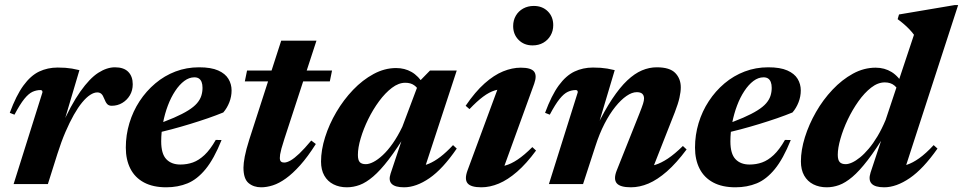

<svg xmlns="http://www.w3.org/2000/svg" viewBox="-20 -744 3892 776"><path d="M151.5 -370.5Q152 -375 150 -377.5Q148 -380 143.5 -380Q127 -380 111.2 -372.8Q95.5 -365.5 78.2 -344.2Q61 -323 38.5 -280.5L19.5 -288Q45.5 -358.5 74.8 -398.5Q104 -438.5 138.2 -454.8Q172.5 -471 213 -471Q230.5 -471 244 -470Q257.5 -469 271 -466.8Q284.5 -464.5 301 -460.5L228.5 -216L225.5 -228Q267 -321 304.8 -374.2Q342.5 -427.5 377.2 -449.8Q412 -472 444.5 -472Q480.5 -472 498.5 -453.5Q516.5 -435 516.5 -403.5Q516.5 -378.5 505 -359Q493.5 -339.5 474.2 -328Q455 -316.5 431.5 -316.5Q420 -316.5 413.5 -323.2Q407 -330 401.5 -344.5Q396 -359 389.5 -364.8Q383 -370.5 373 -370.5Q360 -370.5 344.5 -360.5Q329 -350.5 312.2 -330.2Q295.5 -310 278.5 -280Q261.5 -250 244.5 -210.5Q227.5 -171 212 -122L173.5 0H35Z M765.5 -431.5Q744.5 -431.5 724.8 -416.8Q705 -402 688 -376.2Q671 -350.5 658.5 -317.5Q646 -284.5 638.8 -247.2Q631.5 -210 631.5 -172.5Q631.5 -122.5 652 -100.8Q672.5 -79 709 -79Q736 -79 759.8 -87.5Q783.5 -96 806.5 -117.5Q829.5 -139 852 -178.5L875.5 -178Q845 -102 811 -60.5Q777 -19 738 -3Q699 13 652 13Q598.5 13 562 -6.5Q525.5 -26 507 -62.2Q488.5 -98.5 488.5 -147.5Q488.5 -198.5 503 -246.5Q517.5 -294.5 544.2 -335.2Q571 -376 607.8 -407Q644.5 -438 689.2 -455Q734 -472 784.5 -472Q833 -472 861.8 -459.2Q890.5 -446.5 903.2 -425.2Q916 -404 916 -378.5Q916 -354 907 -330.8Q898 -307.5 882.5 -289.5Q854.5 -278 820.5 -266.2Q786.5 -254.5 749 -243Q711.5 -231.5 672.8 -221.2Q634 -211 596.5 -202L598.5 -236Q648 -253 683 -268.2Q718 -283.5 740.8 -297.8Q763.5 -312 776 -326.5Q788.5 -341 793.5 -356.5Q798.5 -372 798.5 -389Q798.5 -403 794.8 -412.5Q791 -422 783.8 -426.8Q776.5 -431.5 765.5 -431.5Z M969.5 -415 978.5 -459H1322L1313 -415ZM1129.5 -183Q1121.5 -158.5 1117.5 -143.5Q1113.5 -128.5 1112.2 -120Q1111 -111.5 1111 -105.5Q1111 -95.5 1115.5 -91.2Q1120 -87 1128.5 -87Q1139.5 -87 1154.5 -95.5Q1169.5 -104 1190 -123.5Q1210.5 -143 1238 -176L1256.5 -162Q1223.5 -110 1193.2 -76.2Q1163 -42.5 1135.5 -22.8Q1108 -3 1083 5Q1058 13 1035.5 13Q1005 13 984.5 -4.2Q964 -21.5 964 -66.5Q964 -83.5 969.2 -111.2Q974.5 -139 987.5 -180L1116.5 -579.5H1259Z M1558.5 -42 1615.5 -213 1627 -212.5Q1584.5 -143 1550.8 -99Q1517 -55 1488.2 -30.5Q1459.5 -6 1433.8 3.5Q1408 13 1382 13Q1351.5 13 1327.8 1Q1304 -11 1290.8 -34.2Q1277.5 -57.5 1277.5 -91Q1277.5 -137.5 1294 -189.8Q1310.5 -242 1339.5 -291.2Q1368.5 -340.5 1407 -380.8Q1445.5 -421 1490 -445Q1534.5 -469 1581 -469Q1615.5 -469 1643.2 -453.2Q1671 -437.5 1694 -401L1675.5 -372Q1668.5 -389 1654.2 -399.2Q1640 -409.5 1618 -409.5Q1591 -409.5 1564 -389Q1537 -368.5 1512.2 -335Q1487.5 -301.5 1468.2 -262.2Q1449 -223 1437.8 -185Q1426.5 -147 1426.5 -118Q1426.5 -97 1434 -88.8Q1441.5 -80.5 1458.5 -80.5Q1472 -80.5 1489.5 -89.5Q1507 -98.5 1527 -117Q1547 -135.5 1567.2 -164.2Q1587.5 -193 1606 -231.5L1675 -415L1718 -459H1826L1689 -41.5L1671.5 -72Q1692 -73.5 1713.8 -82.5Q1735.5 -91.5 1759.8 -110Q1784 -128.5 1811 -157.5L1826 -143.5Q1769.5 -61 1715.8 -24Q1662 13 1613 13Q1577 13 1563.2 -0.8Q1549.5 -14.5 1558.5 -42Z M1869.5 -55 2002 -413.5 2028 -384Q2002.5 -385.5 1979.8 -378.5Q1957 -371.5 1932.5 -353.2Q1908 -335 1877.5 -303L1862 -316.5Q1900.5 -373 1938.5 -406.8Q1976.5 -440.5 2013.2 -455.5Q2050 -470.5 2085 -470.5Q2126 -470.5 2138.5 -454.8Q2151 -439 2139 -405.5L2006 -39L1974.5 -70Q1998 -68.5 2021.5 -74.8Q2045 -81 2072 -99Q2099 -117 2131.5 -149.5L2146.5 -135.5Q2107.5 -82.5 2069.8 -49.8Q2032 -17 1996 -2Q1960 13 1925.5 13Q1883 13 1869.8 -3.2Q1856.5 -19.5 1869.5 -55ZM2054 -638.5Q2054 -662 2064.8 -680.5Q2075.5 -699 2094.5 -709.5Q2113.5 -720 2137.5 -720Q2172 -720 2194 -698.2Q2216 -676.5 2216 -642.5Q2216 -619 2205.2 -600.5Q2194.5 -582 2175.8 -571.2Q2157 -560.5 2132.5 -560.5Q2098 -560.5 2076 -582.8Q2054 -605 2054 -638.5Z M2202 -280.5 2183 -288Q2209 -358.5 2238.2 -398.5Q2267.5 -438.5 2301.8 -454.8Q2336 -471 2376.5 -471Q2394 -471 2407.5 -470Q2421 -469 2434.5 -466.8Q2448 -464.5 2464.5 -460.5L2393.5 -222.5L2389.5 -228Q2423 -297 2454.2 -344Q2485.5 -391 2515.2 -419Q2545 -447 2574.5 -459.5Q2604 -472 2634.5 -472Q2687 -472 2709.2 -449Q2731.5 -426 2731.5 -391Q2731.5 -373 2726.2 -349.2Q2721 -325.5 2707.5 -290.5L2608.5 -39L2583 -71.5Q2605 -70.5 2628.5 -77.8Q2652 -85 2679.5 -103.2Q2707 -121.5 2740 -154L2755 -140Q2714 -85 2675.5 -51.2Q2637 -17.5 2601 -2.2Q2565 13 2530 13Q2486.5 13 2472.8 -3.2Q2459 -19.5 2472 -53.5L2564.5 -285.5Q2575 -312 2579 -324.8Q2583 -337.5 2583 -346Q2583 -358 2576 -364.8Q2569 -371.5 2553.5 -371.5Q2534.5 -371.5 2512.2 -356.2Q2490 -341 2467 -312.5Q2444 -284 2423.2 -243.8Q2402.5 -203.5 2386.5 -153.5L2336.5 0H2198.5L2315 -370.5Q2315.5 -375 2313.5 -377.5Q2311.5 -380 2307 -380Q2290.5 -380 2274.8 -372.8Q2259 -365.5 2241.8 -344.2Q2224.5 -323 2202 -280.5Z M3066 -431.5Q3045 -431.5 3025.2 -416.8Q3005.5 -402 2988.5 -376.2Q2971.5 -350.5 2959 -317.5Q2946.5 -284.5 2939.2 -247.2Q2932 -210 2932 -172.5Q2932 -122.5 2952.5 -100.8Q2973 -79 3009.5 -79Q3036.5 -79 3060.2 -87.5Q3084 -96 3107 -117.5Q3130 -139 3152.5 -178.5L3176 -178Q3145.5 -102 3111.5 -60.5Q3077.5 -19 3038.5 -3Q2999.5 13 2952.5 13Q2899 13 2862.5 -6.5Q2826 -26 2807.5 -62.2Q2789 -98.5 2789 -147.5Q2789 -198.5 2803.5 -246.5Q2818 -294.5 2844.8 -335.2Q2871.5 -376 2908.2 -407Q2945 -438 2989.8 -455Q3034.5 -472 3085 -472Q3133.5 -472 3162.2 -459.2Q3191 -446.5 3203.8 -425.2Q3216.5 -404 3216.5 -378.5Q3216.5 -354 3207.5 -330.8Q3198.5 -307.5 3183 -289.5Q3155 -278 3121 -266.2Q3087 -254.5 3049.5 -243Q3012 -231.5 2973.2 -221.2Q2934.5 -211 2897 -202L2899 -236Q2948.5 -253 2983.5 -268.2Q3018.5 -283.5 3041.2 -297.8Q3064 -312 3076.5 -326.5Q3089 -341 3094 -356.5Q3099 -372 3099 -389Q3099 -403 3095.2 -412.5Q3091.5 -422 3084.2 -426.8Q3077 -431.5 3066 -431.5Z M3618 -362.5Q3610 -386 3594.8 -398.5Q3579.5 -411 3556 -411Q3528 -411 3500.8 -389.8Q3473.5 -368.5 3449.2 -334.2Q3425 -300 3406.2 -260.5Q3387.5 -221 3376.8 -183.2Q3366 -145.5 3366 -118.5Q3366 -97.5 3373.8 -89Q3381.5 -80.5 3398 -80.5Q3409 -80.5 3424 -87.2Q3439 -94 3456 -107.8Q3473 -121.5 3491 -142.8Q3509 -164 3526.5 -193.2Q3544 -222.5 3559.5 -259.5L3674 -603.5Q3665.5 -615 3655 -626Q3644.5 -637 3632.5 -647.2Q3620.5 -657.5 3608 -666.5L3613.5 -685.5L3838.5 -723.5H3852.5L3630 -38.5L3601.5 -70.5Q3622 -70.5 3645.2 -78Q3668.5 -85.5 3695.2 -104.5Q3722 -123.5 3753.5 -157.5L3769 -143.5Q3711.5 -61.5 3657 -24.2Q3602.5 13 3553.5 13Q3516.5 13 3502.8 -1.8Q3489 -16.5 3498.5 -46.5L3553.5 -212.5H3564.5Q3521.5 -141.5 3487.2 -97Q3453 -52.5 3424.8 -28.8Q3396.5 -5 3371.5 4Q3346.5 13 3321.5 13Q3291 13 3267.2 1Q3243.5 -11 3230.2 -34.5Q3217 -58 3217 -91.5Q3217 -137.5 3233.2 -189.5Q3249.5 -241.5 3278 -291.2Q3306.5 -341 3344.8 -381.5Q3383 -422 3427.2 -446.2Q3471.5 -470.5 3519 -470.5Q3555 -470.5 3583.8 -452.8Q3612.5 -435 3636 -394Z"/></svg>

Font: Newsreader 36pt
Style: Bold Italic
Weight: 700
Italic angle: -17°
Designer: Hugues Gentile
Foundry: Production Type
Version: Version 1.003